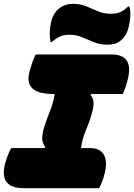

<svg xmlns="http://www.w3.org/2000/svg" viewBox="-44 -985 703 1005"><path d="M475 0H80Q-58 0 -13 -143Q-5 -168 1.5 -183Q8 -198 15 -210H189L193 -215Q178 -235 177 -258Q176 -281 188 -322Q201 -364 218 -404.5Q235 -445 242 -493H236Q82 -493 109 -604Q117 -634 125 -658Q133 -682 143 -700H539Q657 -700 625 -571Q619 -546 612.5 -527.5Q606 -509 598 -493H434L430 -488Q444 -470 445.5 -450Q447 -430 438 -396Q427 -354 406.5 -305.5Q386 -257 380 -210H426Q479 -210 499 -176Q519 -142 505 -81Q498 -54 492 -38Q486 -22 475 0ZM534 -913Q564 -913 583 -920.5Q602 -928 627 -951H633Q638 -934 638.5 -915Q639 -896 635 -872Q629 -833 618 -810.5Q607 -788 588 -773Q572 -760 555.5 -755.5Q539 -751 519 -751Q480 -751 448 -764Q416 -777 385.5 -790Q355 -803 320 -803Q290 -803 270 -794Q250 -785 227 -765H221Q213 -799 219 -844Q224 -882 235.5 -904Q247 -926 266 -941Q296 -965 338 -965Q376 -965 407.5 -952Q439 -939 469 -926Q499 -913 534 -913Z"/></svg>

Font: Recursive Mn Csl St XBk
Style: Italic
Weight: 1000
Italic angle: -15°
Monospace: yes
Version: Version 1.079;hotconv 1.0.112;makeotfexe 2.5.65598; ttfautoh